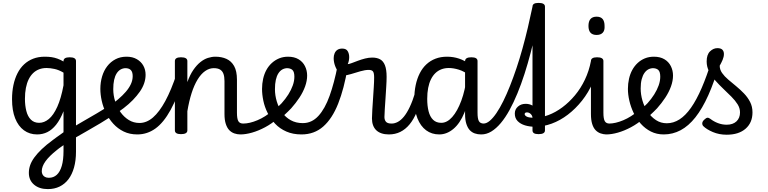

<svg xmlns="http://www.w3.org/2000/svg" viewBox="-20 -910 5295 1324"><path d="M310 394Q251 394 215 363.5Q179 333 179 282Q179 255 188 229Q197 203 217 175.5Q237 148 268.5 118Q300 88 345 55Q358 45 370 36.5Q382 28 394 19.5Q406 11 418 2V-143Q395 -85 367 -50Q339 -15 306.5 1Q274 17 236 17Q184 17 145 -11.5Q106 -40 84.5 -94Q63 -148 63 -226Q63 -278 72.5 -323Q82 -368 100.5 -404.5Q119 -441 146.5 -466.5Q174 -492 209.5 -505.5Q245 -519 289 -519Q314 -519 335 -516Q356 -513 376.5 -505.5Q397 -498 418 -486V-489Q418 -502 428.5 -508.5Q439 -515 461 -515Q482 -515 493 -508.5Q504 -502 504 -489V136Q504 197 490.5 245Q477 293 452 326Q427 359 391 376.5Q355 394 310 394ZM317 316Q349 316 371.5 295.5Q394 275 406 234Q418 193 418 131V91Q411 96 403 101.5Q395 107 387.5 112.5Q380 118 373 124Q345 146 325.5 165.5Q306 185 293.5 202.5Q281 220 274.5 237Q268 254 268 271Q268 283 273.5 293.5Q279 304 290 310Q301 316 317 316ZM250 -63Q285 -63 317 -89.5Q349 -116 375 -173.5Q401 -231 418 -322V-409Q386 -428 356 -434.5Q326 -441 301 -441Q273 -441 249.5 -432Q226 -423 208 -405.5Q190 -388 177.5 -362.5Q165 -337 158.5 -303.5Q152 -270 152 -228Q152 -183 161.5 -145Q171 -107 193 -85Q215 -63 250 -63Z M757 -113Q717 -87 672 -60Q627 -33 577.5 -5Q528 23 476 53Q471 56 463 48.5Q455 41 449 28.5Q443 16 443 4Q443 -8 453 -15Q505 -46 554 -74Q603 -102 648 -128.5Q693 -155 732 -181Q739 -186 747 -179Q755 -172 760.5 -158.5Q766 -145 766 -132.5Q766 -120 757 -113Z M729 -174Q765 -200 795 -225.5Q825 -251 847.5 -277Q870 -303 882.5 -330Q895 -357 895 -385Q895 -414 882 -427Q869 -440 844 -440Q830 -440 822 -452Q814 -464 814.5 -479.5Q815 -495 824 -507Q833 -519 853 -519Q894 -519 923.5 -502Q953 -485 968.5 -457Q984 -429 984 -394Q984 -365 974 -335.5Q964 -306 944 -277.5Q924 -249 896.5 -220.5Q869 -192 833 -164.5Q797 -137 754 -110Z M927 17Q874 17 833 -3Q792 -23 761.5 -56.5Q731 -90 711 -131Q691 -172 681.5 -215Q672 -258 672 -297Q672 -342 684 -382.5Q696 -423 719.5 -453.5Q743 -484 776.5 -501.5Q810 -519 852 -519Q862 -519 867 -507Q872 -495 871 -479.5Q870 -464 864 -452Q858 -440 848 -440Q828 -440 812 -431Q796 -422 784.5 -404Q773 -386 767 -359Q761 -332 761 -295Q761 -253 774 -211.5Q787 -170 811 -136.5Q835 -103 868 -82.5Q901 -62 942 -62Q991 -62 1035 -100Q1079 -138 1120 -213.5Q1161 -289 1199 -404Q1202 -413 1215.5 -411Q1229 -409 1240.5 -401Q1252 -393 1248 -381Q1205 -240 1156.5 -152Q1108 -64 1051.5 -23.5Q995 17 927 17Z M1638 17Q1616 17 1596 10Q1576 3 1561 -12.5Q1546 -28 1537 -55.5Q1528 -83 1528 -124V-351Q1528 -381 1521 -400.5Q1514 -420 1498 -430Q1482 -440 1454 -440Q1423 -440 1394.5 -420Q1366 -400 1342.5 -361.5Q1319 -323 1301.5 -268.5Q1284 -214 1272 -143V-11Q1272 2 1261 8.5Q1250 15 1228 15Q1207 15 1196.5 8.5Q1186 2 1186 -11V-489Q1186 -502 1196.5 -508.5Q1207 -515 1228 -515Q1250 -515 1261 -508.5Q1272 -502 1272 -489V-344Q1290 -394 1313 -427.5Q1336 -461 1361.5 -481.5Q1387 -502 1413.5 -510.5Q1440 -519 1465 -519Q1508 -519 1541.5 -504Q1575 -489 1594.5 -454.5Q1614 -420 1614 -360V-133Q1614 -91 1623.5 -74.5Q1633 -58 1657 -58Q1671 -58 1678 -46.5Q1685 -35 1683.5 -20.5Q1682 -6 1671 5.5Q1660 17 1638 17Z M1638 17Q1619 17 1612.5 5.5Q1606 -6 1610 -20.5Q1614 -35 1626 -46.5Q1638 -58 1657 -58Q1701 -58 1755.5 -81Q1810 -104 1858 -146Q1870 -156 1881 -152.5Q1892 -149 1899 -138Q1906 -127 1906 -114.5Q1906 -102 1895 -93Q1854 -57 1808 -32.5Q1762 -8 1718 4.5Q1674 17 1638 17Z M1860 -140Q1877 -154 1892.5 -169Q1908 -184 1922 -198Q1949 -228 1968.5 -259Q1988 -290 1999 -321Q2010 -352 2010 -381Q2010 -415 1996.5 -427.5Q1983 -440 1957 -440Q1943 -440 1936 -452Q1929 -464 1929 -479.5Q1929 -495 1938 -507Q1947 -519 1966 -519Q2009 -519 2038.5 -501.5Q2068 -484 2083 -454Q2098 -424 2098 -389Q2098 -353 2084 -314Q2070 -275 2045 -237Q2020 -199 1988 -163Q1967 -141 1943.5 -119.5Q1920 -98 1894 -79Z M2059 17Q2000 17 1954.5 -3Q1909 -23 1877.5 -56.5Q1846 -90 1825.5 -131Q1805 -172 1796 -215Q1787 -258 1787 -297Q1787 -333 1794.5 -366.5Q1802 -400 1817 -427.5Q1832 -455 1854.5 -475.5Q1877 -496 1905 -507.5Q1933 -519 1967 -519Q1977 -519 1982 -507Q1987 -495 1986 -479.5Q1985 -464 1979 -452Q1973 -440 1963 -440Q1943 -440 1927 -431Q1911 -422 1899.5 -404Q1888 -386 1882 -359Q1876 -332 1876 -295Q1876 -253 1888.5 -211Q1901 -169 1925 -135Q1949 -101 1985 -81Q2021 -61 2068 -61Q2130 -61 2175.5 -110.5Q2221 -160 2253 -249.5Q2285 -339 2308 -457Q2310 -468 2321.5 -471.5Q2333 -475 2346 -473Q2359 -471 2368.5 -463Q2378 -455 2377 -443Q2353 -299 2312 -195.5Q2271 -92 2209 -37.5Q2147 17 2059 17Z M2661 17Q2633 17 2611 9.5Q2589 2 2574.5 -12Q2560 -26 2552.5 -46.5Q2545 -67 2545 -93Q2545 -118 2547.5 -154.5Q2550 -191 2552.5 -231Q2555 -271 2557.5 -309Q2560 -347 2560 -376Q2560 -408 2551.5 -418Q2543 -428 2523 -428Q2498 -428 2465 -418.5Q2432 -409 2401.5 -399.5Q2371 -390 2352 -390Q2334 -390 2317.5 -409Q2301 -428 2291 -455Q2281 -482 2281 -509Q2281 -527 2287.5 -542.5Q2294 -558 2307 -566.5Q2320 -575 2340 -575Q2367 -575 2377.5 -557.5Q2388 -540 2388 -516Q2388 -504 2385.5 -491.5Q2383 -479 2378 -468Q2387 -468 2405.5 -475Q2424 -482 2448 -491Q2472 -500 2497.5 -506.5Q2523 -513 2547 -513Q2579 -513 2601 -501Q2623 -489 2634.5 -460Q2646 -431 2646 -380Q2646 -351 2643.5 -312.5Q2641 -274 2638.5 -233.5Q2636 -193 2633.5 -158Q2631 -123 2631 -103Q2631 -83 2641.5 -70.5Q2652 -58 2680 -58Q2694 -58 2700.5 -46.5Q2707 -35 2705.5 -20.5Q2704 -6 2693 5.5Q2682 17 2661 17Z M2662 17Q2648 17 2641.5 5.5Q2635 -6 2636.5 -20.5Q2638 -35 2649 -46.5Q2660 -58 2681 -58Q2702 -58 2723.5 -69.5Q2745 -81 2765.5 -106Q2786 -131 2805.5 -172Q2825 -213 2843 -272Q2847 -287 2860 -289.5Q2873 -292 2884 -285.5Q2895 -279 2892 -264Q2877 -193 2855 -140Q2833 -87 2804.5 -52.5Q2776 -18 2740.5 -0.5Q2705 17 2662 17Z M3009 17Q2957 17 2918.5 -11.5Q2880 -40 2858.5 -94Q2837 -148 2837 -226Q2837 -278 2846.5 -323Q2856 -368 2874.5 -404.5Q2893 -441 2920.5 -466.5Q2948 -492 2983.5 -505.5Q3019 -519 3063 -519Q3106 -519 3145 -506Q3184 -493 3223 -465V-386Q3182 -418 3144.5 -429.5Q3107 -441 3075 -441Q3047 -441 3023.5 -432Q3000 -423 2982 -405.5Q2964 -388 2951.5 -362.5Q2939 -337 2932.5 -303.5Q2926 -270 2926 -228Q2926 -180 2935.5 -142.5Q2945 -105 2966.5 -84Q2988 -63 3023 -63Q3063 -63 3098.5 -103Q3134 -143 3161 -215.5Q3188 -288 3200 -388L3220 -315Q3213 -207 3182.5 -133Q3152 -59 3106.5 -21Q3061 17 3009 17ZM3297 17Q3274 17 3254 10Q3234 3 3219.5 -12.5Q3205 -28 3196 -55.5Q3187 -83 3187 -124V-488Q3187 -502 3198 -508.5Q3209 -515 3230 -515Q3252 -515 3262.5 -508.5Q3273 -502 3273 -489V-133Q3273 -91 3282.5 -74.5Q3292 -58 3316 -58Q3328 -58 3334.5 -46.5Q3341 -35 3339 -20.5Q3337 -6 3327 5.5Q3317 17 3297 17Z M3299 17Q3281 17 3274.5 5.5Q3268 -6 3271 -20.5Q3274 -35 3285 -46.5Q3296 -58 3314 -58Q3335 -58 3357.5 -77Q3380 -96 3403.5 -130.5Q3427 -165 3450.5 -212.5Q3474 -260 3497 -318Q3520 -376 3542 -441.5Q3564 -507 3583.5 -577.5Q3603 -648 3620 -720Q3637 -792 3652 -864Q3653 -876 3662.5 -881Q3672 -886 3682.5 -885.5Q3693 -885 3700.5 -879.5Q3708 -874 3707 -864Q3693 -785 3676.5 -705.5Q3660 -626 3640 -549Q3620 -472 3597 -400.5Q3574 -329 3548 -266Q3522 -203 3493.5 -151Q3465 -99 3433.5 -61.5Q3402 -24 3368.5 -3.5Q3335 17 3299 17Z M3694 15Q3672 15 3662 8.5Q3652 2 3652 -11V-864Q3652 -877 3662 -883.5Q3672 -890 3694 -890Q3716 -890 3727 -883.5Q3738 -877 3738 -864V-11Q3738 2 3727 8.5Q3716 15 3694 15Z M3668 -36Q3632 -36 3600.5 -45.5Q3569 -55 3549.5 -75Q3530 -95 3530 -127Q3530 -156 3551.5 -175Q3573 -194 3605 -194Q3631 -194 3652 -182Q3673 -170 3685.5 -150.5Q3698 -131 3698 -105L3653 -89Q3653 -105 3647 -115Q3641 -125 3632 -130Q3623 -135 3615 -135Q3598 -135 3598 -123Q3598 -114 3612 -106Q3626 -98 3666 -98Q3712 -98 3761.5 -116.5Q3811 -135 3858 -170Q3905 -205 3945 -253Q3985 -301 4013.5 -361Q4042 -421 4055 -489Q4057 -497 4061.5 -503Q4066 -509 4081 -510Q4098 -510 4105 -503.5Q4112 -497 4110 -489Q4098 -410 4068 -341Q4038 -272 3993.5 -216Q3949 -160 3896 -119.5Q3843 -79 3784.5 -57.5Q3726 -36 3668 -36Z M4164 17Q4142 17 4122 10Q4102 3 4087 -12.5Q4072 -28 4063.5 -55.5Q4055 -83 4055 -124V-489Q4055 -502 4065.5 -508.5Q4076 -515 4097 -515Q4119 -515 4130 -508.5Q4141 -502 4141 -489V-133Q4141 -91 4150.5 -74.5Q4160 -58 4183 -58Q4197 -58 4204 -46.5Q4211 -35 4209.5 -20.5Q4208 -6 4197 5.5Q4186 17 4164 17ZM4094 -669Q4066 -669 4052 -684.5Q4038 -700 4038 -731Q4038 -763 4052 -779Q4066 -795 4094 -795Q4122 -795 4135.5 -779Q4149 -763 4149 -731Q4151 -700 4136.5 -684.5Q4122 -669 4094 -669Z M4161 17Q4142 17 4135.5 5.5Q4129 -6 4133 -20.5Q4137 -35 4149 -46.5Q4161 -58 4180 -58Q4224 -58 4278.5 -81Q4333 -104 4381 -146Q4393 -156 4404 -152.5Q4415 -149 4422 -138Q4429 -127 4429 -114.5Q4429 -102 4418 -93Q4377 -57 4331 -32.5Q4285 -8 4241 4.5Q4197 17 4161 17Z M4383 -140Q4400 -154 4415.5 -169Q4431 -184 4445 -198Q4472 -228 4491.5 -259Q4511 -290 4522 -321Q4533 -352 4533 -381Q4533 -415 4519.5 -427.5Q4506 -440 4480 -440Q4466 -440 4459 -452Q4452 -464 4452 -479.5Q4452 -495 4461 -507Q4470 -519 4489 -519Q4532 -519 4561.5 -501.5Q4591 -484 4606 -454Q4621 -424 4621 -389Q4621 -353 4607 -314Q4593 -275 4568 -237Q4543 -199 4511 -163Q4490 -141 4466.5 -119.5Q4443 -98 4417 -79Z M4557 17Q4508 17 4468.5 -3Q4429 -23 4399 -56.5Q4369 -90 4349.5 -131Q4330 -172 4320 -215Q4310 -258 4310 -297Q4310 -333 4317.5 -366.5Q4325 -400 4340 -427.5Q4355 -455 4377 -475.5Q4399 -496 4427 -507.5Q4455 -519 4490 -519Q4499 -519 4503.5 -507Q4508 -495 4507 -479.5Q4506 -464 4500.5 -452Q4495 -440 4486 -440Q4467 -440 4451.5 -432Q4436 -424 4424 -407Q4412 -390 4405 -363.5Q4398 -337 4398 -300Q4398 -258 4410.5 -215.5Q4423 -173 4447 -138Q4471 -103 4504 -81.5Q4537 -60 4578 -60Q4624 -60 4665.5 -86.5Q4707 -113 4745 -167Q4783 -221 4818.5 -303Q4854 -385 4888 -495Q4891 -504 4905.5 -503Q4920 -502 4933 -493.5Q4946 -485 4942 -472Q4906 -346 4864.5 -253.5Q4823 -161 4775.5 -101Q4728 -41 4673.5 -12Q4619 17 4557 17Z M4991 19Q4939 19 4895.5 0.5Q4852 -18 4829 -41Q4821 -51 4823 -63Q4825 -75 4838 -86Q4849 -97 4858 -98Q4867 -99 4879 -90Q4902 -72 4931 -61Q4960 -50 4991 -50Q5034 -50 5058.5 -73Q5083 -96 5083 -135Q5083 -164 5066.5 -190.5Q5050 -217 5023.5 -243.5Q4997 -270 4968 -297.5Q4939 -325 4913 -354.5Q4887 -384 4870 -416.5Q4853 -449 4853 -486Q4853 -533 4876 -555.5Q4899 -578 4927 -578Q4951 -578 4961.5 -567Q4972 -556 4972 -538Q4972 -518 4963 -497Q4954 -476 4943 -457Q4943 -430 4959.5 -406.5Q4976 -383 5002 -361Q5028 -339 5056.5 -315.5Q5085 -292 5110.5 -265.5Q5136 -239 5152.5 -207Q5169 -175 5169 -135Q5169 -64 5121.5 -22.5Q5074 19 4991 19Z"/></svg>

Font: Playwrite AT
Style: Regular
Weight: 400
Designer: Veronika Burian, José Scaglione
Foundry: TypeTogether
Version: Version 1.002